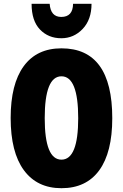

<svg xmlns="http://www.w3.org/2000/svg" viewBox="-20 -979 648 1009"><path d="M364 -959Q363 -890 302 -890Q246 -890 241 -959H146Q146 -870 190 -824Q234 -778 302 -778Q368 -778 414.5 -827Q461 -876 461 -959ZM303 -725Q173 -725 104.5 -631Q36 -537 36 -359Q36 -179 105.5 -84.5Q175 10 303 10Q433 10 501.5 -84Q570 -178 570 -358Q570 -725 303 -725ZM303 -578Q391 -578 391 -358Q391 -140 303 -140Q215 -140 215 -358Q215 -578 303 -578Z"/></svg>

Font: Noto Sans Display Condensed Black
Style: Regular
Weight: 900
Width: 3
Designer: Monotype Design team
Foundry: Monotype Imaging Inc.
Version: 1.000